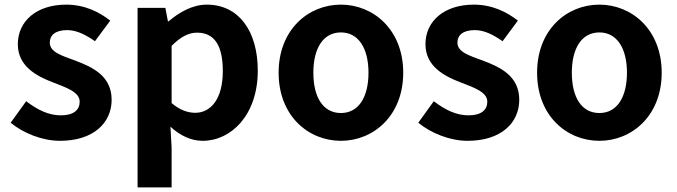

<svg xmlns="http://www.w3.org/2000/svg" viewBox="-20 -594 2921 829"><path d="M239 14C384 14 462 -64 462 -163C462 -266 380 -304 306 -332C246 -354 195 -369 195 -410C195 -442 219 -464 270 -464C311 -464 350 -444 390 -416L456 -505C410 -541 347 -574 266 -574C138 -574 57 -503 57 -403C57 -309 136 -266 207 -239C266 -216 324 -197 324 -155C324 -120 299 -96 243 -96C190 -96 143 -119 93 -157L26 -64C82 -18 164 14 239 14Z M574 215H721V44L716 -47C758 -8 806 14 855 14C978 14 1093 -97 1093 -289C1093 -461 1010 -574 873 -574C812 -574 755 -542 708 -502H705L694 -560H574ZM823 -107C792 -107 757 -118 721 -149V-396C759 -434 793 -453 831 -453C908 -453 942 -394 942 -287C942 -165 889 -107 823 -107Z M1452 14C1592 14 1721 -94 1721 -280C1721 -466 1592 -574 1452 -574C1311 -574 1183 -466 1183 -280C1183 -94 1311 14 1452 14ZM1452 -106C1375 -106 1333 -174 1333 -280C1333 -385 1375 -454 1452 -454C1528 -454 1571 -385 1571 -280C1571 -174 1528 -106 1452 -106Z M1999 14C2144 14 2222 -64 2222 -163C2222 -266 2140 -304 2066 -332C2006 -354 1955 -369 1955 -410C1955 -442 1979 -464 2030 -464C2071 -464 2110 -444 2150 -416L2216 -505C2170 -541 2107 -574 2026 -574C1898 -574 1817 -503 1817 -403C1817 -309 1896 -266 1967 -239C2026 -216 2084 -197 2084 -155C2084 -120 2059 -96 2003 -96C1950 -96 1903 -119 1853 -157L1786 -64C1842 -18 1924 14 1999 14Z M2568 14C2708 14 2837 -94 2837 -280C2837 -466 2708 -574 2568 -574C2427 -574 2299 -466 2299 -280C2299 -94 2427 14 2568 14ZM2568 -106C2491 -106 2449 -174 2449 -280C2449 -385 2491 -454 2568 -454C2644 -454 2687 -385 2687 -280C2687 -174 2644 -106 2568 -106Z"/></svg>

Font: Noto Sans CJK SC
Style: Bold
Weight: 700
Designer: Ryoko NISHIZUKA 西塚涼子 (kana, bopomofo & ideographs); Paul D. Hunt (Latin, Greek & Cyrillic); Sandoll Communications 산돌커뮤니
Foundry: Adobe
Version: Version 2.004;hotconv 1.0.118;makeotfexe 2.5.65603